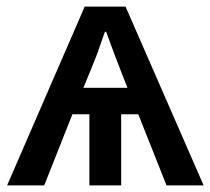

<svg xmlns="http://www.w3.org/2000/svg" viewBox="-20 -561 636 581"><path d="M236.3 -541H359.9L596.2 0H483.9L398.4 -215.3H346.7V0H250.5V-215.3H199.2L113.8 0H1.5ZM356.9 -317.4Q338.9 -363.8 324.7 -400.9L301.3 -464.8H297.4L274.4 -398.9Q259.3 -359.9 232.4 -295.4H365.7Z"/></svg>

Font: Viking Open Sans Light
Style: Bold
Weight: 600
Foundry: Ascender Corporation
Version: Version 2.001